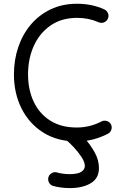

<svg xmlns="http://www.w3.org/2000/svg" viewBox="-20 -714 656 1009"><path d="M546.9 -615.7Q540.5 -602.1 526.4 -596.4Q512.2 -590.8 498 -597.2Q446.3 -620.1 385.3 -620.1Q303.7 -620.1 246.1 -580.3Q188.5 -540.5 158 -473.4Q127.4 -406.2 127.4 -323.2Q127.4 -242.2 157.2 -179.2Q187 -116.2 244.1 -80.1Q301.3 -43.9 383.3 -43.9Q452.6 -43.9 513.2 -75.7Q526.9 -82.5 541.5 -78.1Q556.2 -73.7 563 -60.5Q569.8 -47.4 565.2 -32.7Q560.5 -18.1 547.4 -11.2Q468.8 29.3 383.3 29.3Q281.7 29.3 207.8 -17.1Q133.8 -63.5 93.5 -143.3Q53.2 -223.1 53.2 -323.2Q53.2 -398.9 75.9 -466.1Q98.6 -533.2 141.8 -584.5Q185.1 -635.7 246.3 -665Q307.6 -694.3 385.3 -694.3Q421.9 -694.3 458 -687.3Q494.1 -680.2 528.3 -664.6Q542 -658.2 547.6 -644Q553.2 -629.9 546.9 -615.7ZM322.3 -29.8Q332 -41.5 347.4 -43.5Q362.8 -45.4 374 -35.6Q397.9 -16.6 427.2 15.9Q456.5 48.3 478.3 88.1Q500 127.9 500 169.4Q500 223.1 457 248.8Q414.1 274.4 347.2 274.4Q321.8 274.4 299.1 271.2Q276.4 268.1 259.3 263.2Q245.1 259.3 237.8 245.8Q230.5 232.4 234.4 217.8Q238.3 203.6 252 195.8Q265.6 188 279.8 192.4Q291 195.8 309.1 198.5Q327.1 201.2 345.2 201.2Q388.7 201.2 407.2 189Q425.8 176.8 425.8 158.2Q425.8 138.2 408.7 111.8Q391.6 85.4 368.7 60.8Q345.7 36.1 328.1 22Q316.4 12.2 314.7 -3.2Q313 -18.6 322.3 -29.8Z"/></svg>

Font: Mikhak-DS1-FD Regular
Style: Regular
Weight: 400
Designer: Amin Abedi
Version: Version 3.2